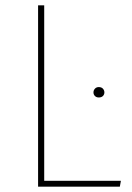

<svg xmlns="http://www.w3.org/2000/svg" viewBox="-20 -701 496 721"><path d="M146 -22H434L430 0H123V-681H146ZM372 -354Q372 -346 366.5 -340.5Q361 -335 351 -335Q342 -335 336.5 -340.5Q331 -346 331 -354Q331 -362 336.5 -368Q342 -374 351 -374Q361 -374 366.5 -368Q372 -362 372 -354Z"/></svg>

Font: Fira Sans Thin
Style: Regular
Weight: 100
Designer: bBox Type GmbH & Carrois Corporate GbR & Edenspiekermann AG
Foundry: bBox Type GmbH & Carrois Corporate GbR & Edenspiekermann AG
Version: Version 4.301